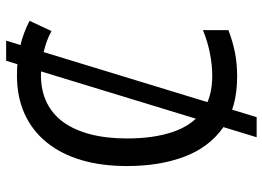

<svg xmlns="http://www.w3.org/2000/svg" viewBox="-138 -662 875 640"><g transform="rotate(-90 300.0 -342.5)"><path d="M162 75 417 -760H484L229 75ZM365 10Q260 10 194 -37Q128 -84 97 -166.5Q66 -249 66 -357Q66 -442 86 -509.5Q106 -577 145 -625Q184 -673 240 -698.5Q296 -724 369 -724Q421 -724 466.5 -713Q512 -702 550 -682L516 -609Q485 -626 445.5 -635Q406 -644 369 -644Q318 -644 278.5 -625Q239 -606 212.5 -569.5Q186 -533 172 -479.5Q158 -426 158 -357Q158 -269 179.5 -205Q201 -141 247 -107Q293 -73 367 -73Q401 -73 440.5 -80.5Q480 -88 519 -104V-19Q479 -4 442.5 3Q406 10 365 10Z"/></g></svg>

Font: Noto Sans Mono
Style: Regular
Weight: 400
Designer: Monotype Design Team
Foundry: Monotype Imaging Inc.
Version: Version 2.014